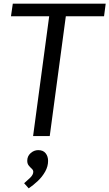

<svg xmlns="http://www.w3.org/2000/svg" viewBox="-20 -744 598 1050"><path d="M50 -724H558L549 -655H340L252 0H161L249 -655H40ZM189 77Q216 77 229.5 94Q243 111 243 136Q243 166 227 194.5Q211 223 186.5 246Q162 269 137 286L112 258Q125 247 143.5 229.5Q162 212 162 196Q162 186 153.5 178.5Q145 171 137 161Q129 151 129 135Q129 110 147.5 93.5Q166 77 189 77Z"/></svg>

Font: Rosario Light
Style: Italic
Weight: 300
Italic angle: -8.05°
Designer: Hector Gatti
Foundry: Omnibus Type
Version: Version 1.101; ttfautohint (v1.8.1.43-b0c9)